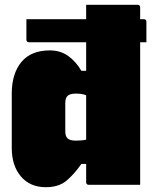

<svg xmlns="http://www.w3.org/2000/svg" viewBox="-20 -770 640 800"><path d="M188 -560Q232 -560 264.5 -536.5Q297 -513 319 -475H339V-594H101Q90 -594 90 -605V-690H339V-750H553Q564 -750 564 -739V-690H579Q590 -690 590 -679V-594H564V0H350Q339 0 339 -11V-87H319Q290 -45 257.5 -17.5Q225 10 171 10Q105 10 67 -35Q29 -80 29 -153V-380Q29 -463 69 -511.5Q109 -560 188 -560ZM261 -194Q271 -184 296 -184Q321 -184 339 -188V-373Q330 -377 318.5 -378.5Q307 -380 296 -380Q272 -380 262 -371Q252 -362 252 -340V-223Q252 -203 261 -194Z"/></svg>

Font: Recursive Sn Lnr St XBk
Style: Regular
Weight: 1000
Version: Version 1.079;hotconv 1.0.112;makeotfexe 2.5.65598; ttfautoh